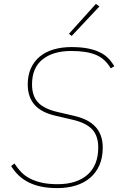

<svg xmlns="http://www.w3.org/2000/svg" viewBox="-20 -951 640 983"><path d="M274 12Q226 12 189 4Q152 -4 123.5 -19Q95 -34 74 -54.5Q53 -75 37 -101L54 -114Q70 -89 89 -69.5Q108 -50 134.5 -36.5Q161 -23 195 -15.5Q229 -8 275 -8Q373 -8 428 -56.5Q483 -105 483 -196Q483 -255 452 -288.5Q421 -322 352 -338L266 -358Q191 -375 156.5 -415Q122 -455 122 -519Q122 -566 138.5 -602Q155 -638 184.5 -662Q214 -686 255 -698Q296 -710 345 -710Q392 -710 427 -703.5Q462 -697 488.5 -684.5Q515 -672 533 -654Q551 -636 565 -612L547 -601Q533 -625 515 -642Q497 -659 472.5 -669.5Q448 -680 416.5 -685Q385 -690 344 -690Q252 -690 198 -647Q144 -604 144 -519Q144 -460 174.5 -427Q205 -394 273 -378L359 -358Q434 -341 470 -300.5Q506 -260 506 -196Q506 -145 489.5 -106.5Q473 -68 442.5 -41.5Q412 -15 369 -1.5Q326 12 274 12ZM347 -767 333 -778 471 -931 489 -918Z"/></svg>

Font: IBM Plex Mono Thin
Style: Italic
Weight: 100
Italic angle: -9°
Monospace: yes
Designer: Mike Abbink, Paul van der Laan, Pieter van Rosmalen
Foundry: Bold Monday
Version: Version 2.3